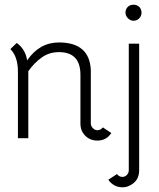

<svg xmlns="http://www.w3.org/2000/svg" viewBox="-20 -586 674 814"><path d="M512 -532Q512 -547 521.5 -556.5Q531 -566 546 -566Q561 -566 570.5 -556.5Q580 -547 580 -532Q580 -518 570 -508Q560 -498 546 -498Q533 -498 522.5 -508.5Q512 -519 512 -532ZM321 -269Q321 -365 230 -365Q189 -365 158 -343Q125 -320 100 -284V0H56V-282Q56 -346 24 -378L51 -404Q88 -377 95 -330Q147 -406 230 -406Q359 -406 365 -290V-62Q365 -52 373.5 -43Q382 -34 393 -34Q407 -34 416 -46L452 -22Q431 10 393 10Q362 10 341.5 -10.5Q321 -31 321 -62ZM499 164Q510 164 518 155.5Q526 147 526 136V-401H570V136Q570 183 527 202Q515 208 499 208Q462 208 439 176L476 152Q485 164 499 164Z"/></svg>

Font: Bhavuka
Style: Regular
Weight: 400
Version: 2.94.0; ttfautohint (v1.2) -l 7 -r 28 -G 50 -x 13 -D deva -f